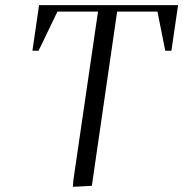

<svg xmlns="http://www.w3.org/2000/svg" viewBox="-20 -722 712 746"><path d="M106 -524.9 131.8 -702.1H671.9L646 -524.9H622.1L591.8 -676.8H435.1L336.9 0L263.2 3.9L265.1 -22L360.8 -676.8H203.1L129.9 -524.9Z"/></svg>

Font: Dihjauti S
Style: Italic
Weight: 400
Italic angle: -9°
Designer: T. Christopher White
Version: Version 3.0.0